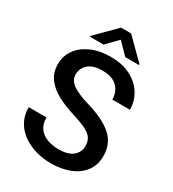

<svg xmlns="http://www.w3.org/2000/svg" viewBox="-215 -1019 1035 1147"><g transform="rotate(30 302.5 -446.0)"><path d="M446.3 -183.1Q446.3 -212.4 433.8 -233.4Q421.4 -254.4 388.4 -272Q355.5 -289.6 293.5 -308.6Q226.1 -329.1 173.1 -357.2Q120.1 -385.3 89.4 -426Q58.6 -466.8 58.6 -524.9Q58.6 -582.5 90.6 -626.5Q122.6 -670.4 179.7 -695.6Q236.8 -720.7 312 -720.7Q391.6 -720.7 448.7 -691.4Q505.9 -662.1 536.9 -612.8Q567.9 -563.5 567.9 -503.9H446.3Q446.3 -556.2 412.6 -590.3Q378.9 -624.5 310.5 -624.5Q245.1 -624.5 213.1 -595.7Q181.2 -566.9 181.2 -524.9Q181.2 -484.9 218.8 -458.3Q256.3 -431.6 334.5 -408.7Q452.6 -374 511 -321.8Q569.3 -269.5 569.3 -184.1Q569.3 -124 537.8 -80.6Q506.3 -37.1 449.5 -13.7Q392.6 9.8 315.9 9.8Q264.6 9.8 215.1 -4.2Q165.5 -18.1 125 -45.9Q84.5 -73.7 60.5 -116Q36.6 -158.2 36.6 -214.8H159.2Q159.2 -168.9 180.2 -140.6Q201.2 -112.3 236.8 -99.1Q272.5 -85.9 315.9 -85.9Q380.4 -85.9 413.3 -112.8Q446.3 -139.6 446.3 -183.1ZM346.2 -902.3 481.4 -767.6V-762.2H386.2L311.5 -838.9L236.8 -762.2H143.6V-768.6L276.9 -902.3Z"/></g></svg>

Font: Vazirmatn UI Medium
Style: Regular
Weight: 500
Designer: Saber Rastikerdar
Foundry: Saber Rastikerdar
Version: Version 33.003